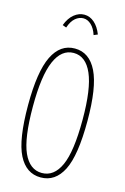

<svg xmlns="http://www.w3.org/2000/svg" viewBox="-123 -851 596 918"><g transform="rotate(15 175.0 -392.0)"><path d="M175 11Q103 11 65.5 -63Q28 -137 28 -308Q28 -474 65.5 -550.5Q103 -627 175 -627Q247 -627 284.5 -550.5Q322 -474 322 -308Q322 -137 284.5 -63Q247 11 175 11ZM175 -11Q235 -11 266.5 -80.5Q298 -150 298 -308Q298 -460 266.5 -532.5Q235 -605 175 -605Q115 -605 83.5 -532.5Q52 -460 52 -308Q52 -150 83.5 -80.5Q115 -11 175 -11ZM108 -713 89 -720Q103 -757 126.5 -776Q150 -795 177 -795Q204 -795 226.5 -775.5Q249 -756 263 -720L244 -712Q234 -743 216 -760Q198 -777 177 -777Q156 -777 137.5 -761.5Q119 -746 108 -713Z"/></g></svg>

Font: Inconsolata ExtraCondensed ExtraLight
Style: Regular
Weight: 200
Width: 2
Monospace: yes
Designer: Raph Levien, Cyreal, Brenton Simpson
Foundry: Raph Levien, Cyreal, Google
Version: Version 3.001; ttfautohint (v1.8.2.53-6de2)